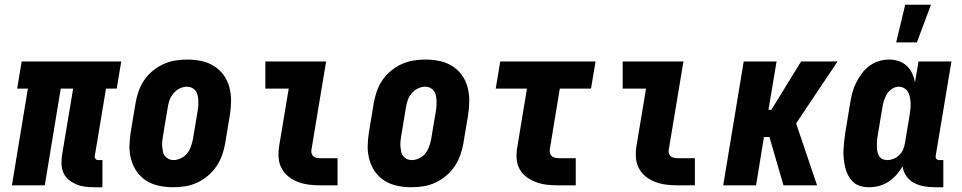

<svg xmlns="http://www.w3.org/2000/svg" viewBox="-20 -778 4040 806"><path d="M373 8Q354 8 335.5 5.5Q317 3 300.5 -4Q284 -11 269.5 -22.5Q255 -34 247.5 -50Q240 -66 238.5 -85Q237 -104 240 -124L287 -406H235L168 0H30L97 -406H52L71 -520H489L470 -406H425L378 -124Q377 -116 381 -111Q385 -106 392 -106H410V8Z M707 8Q677 8 648 2Q619 -4 595 -19Q571 -34 555 -56.5Q539 -79 531 -107Q523 -135 523.5 -164.5Q524 -194 529 -225L549 -345Q553 -369 561.5 -394Q570 -419 585 -441Q600 -463 621 -480.5Q642 -498 666.5 -509Q691 -520 716 -524Q741 -528 766 -528Q796 -528 825 -522Q854 -516 878 -501Q902 -486 918.5 -463.5Q935 -441 942.5 -413Q950 -385 950 -355.5Q950 -326 945 -295L925 -175Q921 -151 912 -126Q903 -101 888 -79Q873 -57 852 -39.5Q831 -22 807 -11Q783 0 757.5 4Q732 8 707 8ZM708 -106Q724 -106 739.5 -113.5Q755 -121 765.5 -134Q776 -147 781.5 -163Q787 -179 790 -194L810 -314Q812 -325 812.5 -336Q813 -347 812.5 -357.5Q812 -368 809.5 -378.5Q807 -389 801 -397Q795 -405 785.5 -409.5Q776 -414 765 -414Q749 -414 734 -406.5Q719 -399 708 -386Q697 -373 691.5 -357Q686 -341 684 -326L664 -206Q662 -195 661 -184Q660 -173 661 -162.5Q662 -152 664 -141.5Q666 -131 672.5 -123Q679 -115 688 -110.5Q697 -106 708 -106Z M1324 0Q1300 0 1276 -3Q1252 -6 1230 -14.5Q1208 -23 1190 -37.5Q1172 -52 1161.5 -72.5Q1151 -93 1149.5 -117Q1148 -141 1152 -166L1192 -406H1094V-520H1349L1287 -147Q1286 -140 1288.5 -133Q1291 -126 1296 -121.5Q1301 -117 1309 -115.5Q1317 -114 1324 -114H1397V0Z M1707 8Q1677 8 1648 2Q1619 -4 1595 -19Q1571 -34 1555 -56.5Q1539 -79 1531 -107Q1523 -135 1523.5 -164.5Q1524 -194 1529 -225L1549 -345Q1553 -369 1561.5 -394Q1570 -419 1585 -441Q1600 -463 1621 -480.5Q1642 -498 1666.5 -509Q1691 -520 1716 -524Q1741 -528 1766 -528Q1796 -528 1825 -522Q1854 -516 1878 -501Q1902 -486 1918.5 -463.5Q1935 -441 1942.5 -413Q1950 -385 1950 -355.5Q1950 -326 1945 -295L1925 -175Q1921 -151 1912 -126Q1903 -101 1888 -79Q1873 -57 1852 -39.5Q1831 -22 1807 -11Q1783 0 1757.5 4Q1732 8 1707 8ZM1708 -106Q1724 -106 1739.5 -113.5Q1755 -121 1765.5 -134Q1776 -147 1781.5 -163Q1787 -179 1790 -194L1810 -314Q1812 -325 1812.5 -336Q1813 -347 1812.5 -357.5Q1812 -368 1809.5 -378.5Q1807 -389 1801 -397Q1795 -405 1785.5 -409.5Q1776 -414 1765 -414Q1749 -414 1734 -406.5Q1719 -399 1708 -386Q1697 -373 1691.5 -357Q1686 -341 1684 -326L1664 -206Q1662 -195 1661 -184Q1660 -173 1661 -162.5Q1662 -152 1664 -141.5Q1666 -131 1672.5 -123Q1679 -115 1688 -110.5Q1697 -106 1708 -106Z M2324 0Q2300 0 2276.5 -2.5Q2253 -5 2231.5 -13Q2210 -21 2191.5 -34Q2173 -47 2162 -66.5Q2151 -86 2149 -109.5Q2147 -133 2151 -157L2192 -406H2061L2080 -520H2480L2461 -406H2330L2289 -157Q2287 -148 2288 -139.5Q2289 -131 2294 -125Q2299 -119 2307.5 -116.5Q2316 -114 2324 -114H2397V0Z M2824 0Q2800 0 2776 -3Q2752 -6 2730 -14.5Q2708 -23 2690 -37.5Q2672 -52 2661.5 -72.5Q2651 -93 2649.5 -117Q2648 -141 2652 -166L2692 -406H2594V-520H2849L2787 -147Q2786 -140 2788.5 -133Q2791 -126 2796 -121.5Q2801 -117 2809 -115.5Q2817 -114 2824 -114H2897V0Z M3016 0 3102 -520H3240L3206 -317H3218L3343 -520H3496L3322 -260L3410 0H3269L3210 -203H3187L3154 0Z M3742 -600 3780 -758H3888L3829 -600ZM3628 8Q3609 8 3591.5 3Q3574 -2 3561.5 -14Q3549 -26 3540.5 -42Q3532 -58 3528 -75.5Q3524 -93 3522 -111.5Q3520 -130 3521 -149Q3522 -168 3524 -187Q3526 -206 3529 -225L3549 -345Q3552 -366 3557.5 -387Q3563 -408 3573 -428.5Q3583 -449 3596.5 -468Q3610 -487 3629 -501Q3648 -515 3669.5 -521.5Q3691 -528 3712 -528Q3733 -528 3752.5 -521.5Q3772 -515 3786.5 -501.5Q3801 -488 3809 -470.5Q3817 -453 3821 -433L3836 -520H3974L3908 -124Q3907 -116 3911 -111Q3915 -106 3923 -106H3940V8H3904Q3880 8 3858 4Q3836 0 3816.5 -10.5Q3797 -21 3784.5 -39Q3772 -57 3769 -80Q3758 -61 3743 -44Q3728 -27 3709.5 -15Q3691 -3 3670 2.5Q3649 8 3628 8ZM3704 -106Q3718 -106 3731.5 -111.5Q3745 -117 3755.5 -127.5Q3766 -138 3771.5 -151.5Q3777 -165 3779 -178L3799 -298Q3801 -311 3802 -323Q3803 -335 3802.5 -347Q3802 -359 3799.5 -371Q3797 -383 3791.5 -392.5Q3786 -402 3775.5 -408Q3765 -414 3753 -414Q3738 -414 3724.5 -405Q3711 -396 3703 -382.5Q3695 -369 3690.5 -354.5Q3686 -340 3684 -326L3664 -206Q3662 -195 3661.5 -184.5Q3661 -174 3661 -163.5Q3661 -153 3663 -142.5Q3665 -132 3670 -123.5Q3675 -115 3684 -110.5Q3693 -106 3704 -106Z"/></svg>

Font: Iosevka SS18 Heavy
Style: Italic
Weight: 900
Italic angle: -9°
Monospace: yes
Designer: Belleve Invis
Foundry: Belleve Invis
Version: Version 25.1.1; ttfautohint (v1.8.4)